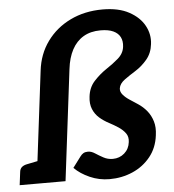

<svg xmlns="http://www.w3.org/2000/svg" viewBox="-58 -785 761 842"><g transform="rotate(-5 322.5 -364.0)"><path d="M390.6 8Q345 8 304.1 -10.1Q263.2 -28.1 236.6 -55.1L271.9 -102.2Q278.2 -111.1 286.1 -115.7Q294.1 -120.4 306.6 -120.4Q321.1 -120.4 337 -110Q352.9 -99.6 371.6 -89.5Q390.3 -79.3 412.4 -79.3Q442.3 -79.3 463.7 -98.1Q485 -116.8 488.4 -146.4Q491.8 -169.4 480.3 -185.4Q468.8 -201.4 449.7 -214.1Q430.5 -226.7 410.3 -237.3Q386.8 -249.4 368.2 -265.7Q349.7 -281.9 340 -305.4Q330.4 -328.8 334.4 -360Q338.9 -400.3 363.7 -427.3Q388.5 -454.4 418.8 -474.8Q446.5 -492.7 471.5 -514.3Q496.6 -535.9 500 -565.4Q503 -589.7 494 -607.7Q485 -625.6 463.6 -635.6Q442.2 -645.6 407.7 -645.6Q363.5 -645.6 332.1 -627Q300.6 -608.3 281.8 -573.1Q263 -537.9 257.2 -487.9L197.2 0H70.1L130.6 -492Q139.1 -564.9 178.9 -619.7Q218.7 -674.6 282 -705.3Q345.4 -736.1 424.2 -736.1Q494.8 -736.1 540.7 -711Q586.7 -686 607.6 -647.4Q628.6 -608.7 623 -566Q618.6 -526.7 595.6 -499.4Q572.6 -472.1 544 -454.3Q519.3 -439 496 -422.3Q472.8 -405.5 469.8 -384.8Q467.9 -369.8 479.4 -356.4Q490.8 -342.9 508.7 -331.4Q526.5 -319.8 544.1 -308.2Q565.4 -294.1 581.7 -274.2Q598 -254.3 606.1 -227.6Q614.3 -201 609.3 -166.1Q602.7 -111.1 571.1 -72.1Q539.6 -33.1 492.5 -12.6Q445.3 8 390.6 8ZM-4.7 0 2.6 -58.1Q4.1 -71.6 12.6 -78.8Q21.1 -86.1 35.4 -88.8L94.2 -100.8L94.4 0Z"/></g></svg>

Font: Aleo
Style: Italic
Weight: 400
Italic angle: -7°
Designer: Alessio Laiso
Foundry: Alessio Laiso
Version: Version 2.001;gftools[0.9.29]